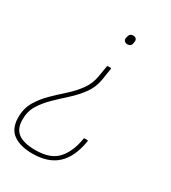

<svg xmlns="http://www.w3.org/2000/svg" viewBox="-169 -577 757 851"><g transform="rotate(30 209.0 -151.5)"><path d="M244 -316Q248 -316 247 -312L238 -254Q231 -210 206.5 -176.5Q182 -143 150.5 -114.5Q119 -86 89.5 -57.5Q60 -29 40 3Q20 35 20 77Q20 125 49 146Q78 167 136 167Q214 167 250 126.5Q286 86 297 16Q297 13 300 13H314Q316 13 317 13.5Q318 14 318 18Q304 103 259 145Q214 187 133 187Q71 187 35 161.5Q-1 136 -1 78Q-1 32 19.5 -2.5Q40 -37 69.5 -66Q99 -95 130.5 -123Q162 -151 186 -183.5Q210 -216 217 -258L226 -312Q226 -316 230 -316ZM260 -490Q269 -490 274.5 -484.5Q280 -479 278 -469L277 -461Q276 -452 270 -447.5Q264 -443 255 -443Q247 -443 241 -448.5Q235 -454 236 -463L238 -471Q240 -481 245.5 -485.5Q251 -490 260 -490Z"/></g></svg>

Font: Sofia Sans Semi Condensed Thin
Style: Italic
Weight: 250
Italic angle: -9°
Version: Version 4.100